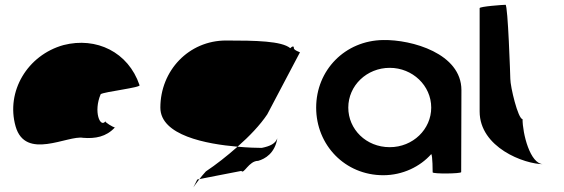

<svg xmlns="http://www.w3.org/2000/svg" viewBox="-20 -723 2351 801"><path d="M45 -196C86 -52 263 -160 327 -148C377 -144 423 -152 459 -191C451 -193 418 -212 420 -217C398 -188 369 -257 400 -330C412 -340 572 -358 562 -368C515 -506 382 -570 245 -535C94 -493 4 -341 45 -196ZM420 -218C420 -218 420 -217 420 -217C420 -217 420 -218 420 -218ZM460 -192C460 -192 459 -191 459 -191C461 -191 461 -191 460 -190Z M649 -274C649 -158 841 -122 971 -111C1020 -154 1065 -201 1095 -246L1231 -504C1238 -504 1206 -512 1206 -522C1206 -533 1199 -530 1191 -522C1155 -552 1047 -554 923 -554C767 -554 649 -428 649 -274ZM803 26C779 76 782 62 812 24ZM812 24 987 -10C997 6 1018 -52 1057 -52C1086 -60 1127 -84 1137 -146C1129 -124 1107 -113 1072 -106C1053 -106 1015 -107 971 -111C927 -72 881 -36 839 -8C828 4 819 15 812 24Z M1299 -274C1299 -118 1419 8 1579 8C1660 8 1733 -28 1779 -80C1785 -76 1785 -4 1785 -4C1785 3 1904 2 1904 -5L1905 -347C1905 -500 1698 -558 1579 -556C1419 -554 1299 -430 1299 -274ZM1433 -274C1433 -366 1510 -440 1606 -440C1701 -440 1779 -366 1779 -274C1779 -184 1703 -109 1606 -109C1507 -109 1433 -184 1433 -274Z M1981 -258C1981 -108 2167 -38 2247 -38C2191 -38 2160 -167 2160 -226C2141 -227 2109 -361 2109 -394C2109 -401 2099 -703 2089 -703C2079 -703 1981 -696 1981 -689Z"/></svg>

Font: Ampere
Style: Regular
Weight: 400
Version: Version 1